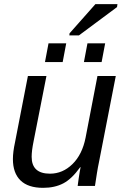

<svg xmlns="http://www.w3.org/2000/svg" viewBox="-20 -893 596 922"><path d="M203 -528 141 -213Q132 -169 132 -140Q132 -59 220 -59Q281 -59 328 -105Q375 -151 391 -232L448 -528H536L455 -113Q450 -90 445.5 -61.5Q441 -33 436 0H353Q353 -2 354.5 -11.5Q356 -21 358 -37Q363 -71 367 -90H365Q325 -34 284 -12.5Q243 9 187 9Q115 9 78.5 -26.5Q42 -62 42 -129Q42 -163 52 -209L114 -528ZM383 -595 400 -685H485L468 -595ZM196 -595 213 -685H298L281 -595ZM313 -723 314 -733 438 -873H544L542 -859L359 -723Z"/></svg>

Font: Libra Sans Modern
Style: Italic
Weight: 400
Italic angle: -12°
Foundry: Stefan Peev, Context Ltd
Version: Version 1.000